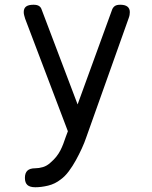

<svg xmlns="http://www.w3.org/2000/svg" viewBox="-20 -570 640 809"><path d="M257 7 266 -17 86 -491 82 -505Q80 -512 80 -519Q80 -535 90 -542.5Q100 -550 121 -550Q136 -550 144 -545Q152 -540 155 -531L307 -130L453 -531Q457 -540 464.5 -545Q472 -550 487 -550Q507 -550 517 -542Q527 -534 527 -519Q527 -513 526 -507Q525 -501 522 -493L343 10Q336 31 324.5 56Q313 81 299.5 105.5Q286 130 270 151.5Q254 173 236 186Q212 205 183 212Q154 219 129 219Q106 219 95.5 209.5Q85 200 85 180V179Q85 159 95.5 149Q106 139 129 139Q144 139 161 134Q178 129 193 115Q207 103 217 90.5Q227 78 234 64.5Q241 51 246.5 36.5Q252 22 257 7Z"/></svg>

Font: Maple Mono Normal NL Light
Style: Regular
Weight: 300
Monospace: yes
Designer: subframe7536
Version: Version 7.000